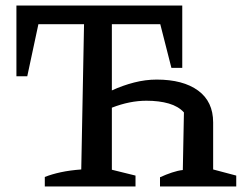

<svg xmlns="http://www.w3.org/2000/svg" viewBox="-20 -670 873 690"><path d="M141 0V-34Q166 -44 198.5 -51Q231 -58 272 -61L282 -583H118L78 -396H39V-650H635V-426H596L556 -583H382V-345Q421 -363 462 -373.5Q503 -384 543 -384Q638 -384 692 -344.5Q746 -305 746 -230V-61L829 -39V0H555V-33Q577 -43 598 -50Q619 -57 637 -59L641 -266Q621 -288 586.5 -298Q552 -308 506 -308Q446 -308 382 -283V-60L467 -39V0Z"/></svg>

Font: Piazzolla Medium
Style: Regular
Weight: 500
Designer: Juan Pablo del Peral
Foundry: Huerta Tipografica
Version: Version 1.330